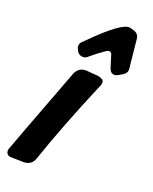

<svg xmlns="http://www.w3.org/2000/svg" viewBox="-258 -919 773 971"><g transform="rotate(30 129.0 -433.5)"><path d="M51 -620Q36 -620 25 -631L19 -639Q9 -650 9 -663Q9 -674 16 -683Q23 -692 29 -701Q145 -868 190 -868Q194 -867 202 -867Q205 -866 212 -866Q240 -863 248 -838L286 -704Q293 -684 293 -676Q293 -660 276 -645Q267 -638 257 -629.5Q247 -621 235 -621Q219 -621 208 -641L177 -701Q172 -713 161 -713Q154 -713 146 -706Q105 -665 83 -638L80 -634Q69 -620 51 -620ZM-7 1Q-32 1 -35 -26Q-35 -32 58 -523Q68 -565 110 -570L173 -576Q187 -576 198 -571.5Q209 -567 209 -550L208 -539L207 -537Q144 -263 113 -61Q107 -18 64 -10Z"/></g></svg>

Font: Bangerz
Style: Bold
Weight: 700
Designer: vernon adams
Foundry: Vernon Adams
Version: Version 2.10;February 7, 2025;FontCreator 13.0.0.2683 64-bit